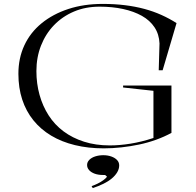

<svg xmlns="http://www.w3.org/2000/svg" viewBox="-20 -743 1002 981"><path d="M609 -296V-306H856V-64Q819 -44 777.5 -29Q736 -14 691 -4.5Q646 5 600 10Q554 15 510 15Q431 15 363 -1.5Q295 -18 241.5 -50Q188 -82 150.5 -128.5Q113 -175 93.5 -234.5Q74 -294 74 -366Q74 -446 104.5 -511.5Q135 -577 192.5 -624Q250 -671 329 -697Q408 -723 505 -723Q565 -723 618 -716.5Q671 -710 717.5 -697.5Q764 -685 805 -666.5Q846 -648 882 -625L811 -384H791L795 -521Q793 -568 769.5 -603.5Q746 -639 705 -662Q664 -685 609 -697Q554 -709 489 -709Q417 -709 358 -684Q299 -659 256 -614.5Q213 -570 189.5 -510Q166 -450 166 -380Q166 -316 182 -258.5Q198 -201 228.5 -153.5Q259 -106 304.5 -72Q350 -38 409.5 -19Q469 0 541 0Q591 0 647 -9Q703 -18 764 -38V-279ZM454 218 448 208Q465 202 480 194.5Q495 187 507.5 178Q520 169 527 160L517 151H505Q482 151 464 144.5Q446 138 435.5 126.5Q425 115 425 100Q425 85 436.5 73.5Q448 62 467 56Q486 50 508 50Q530 50 548.5 56.5Q567 63 578 74.5Q589 86 589 102Q589 120 579 137Q569 154 551 169Q533 184 508.5 196Q484 208 454 218Z"/></svg>

Font: Kalnia SemiExpanded Light
Style: Regular
Weight: 300
Width: 6
Designer: Frida Medrano
Foundry: Frida Medrano
Version: Version 1.105